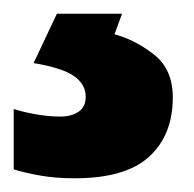

<svg xmlns="http://www.w3.org/2000/svg" viewBox="-20 -20 283 280"><path d="M232 122Q232 177 197.5 208.5Q163 240 89 240Q61 240 38.5 236Q16 232 0 227V139Q16 144 34 147Q52 150 68 150Q84 150 94.5 143Q105 136 105 121Q105 103 88 91Q71 79 29 72L63 0H158L147 30Q177 38 204.5 59.5Q232 81 232 122Z"/></svg>

Font: Noto Sans Bengali ExtraBold
Style: Regular
Weight: 800
Designer: Jelle Bosma - Monotype Design Team
Foundry: Monotype Imaging Inc.
Version: Version 2.003; ttfautohint (v1.8.4.7-5d5b)